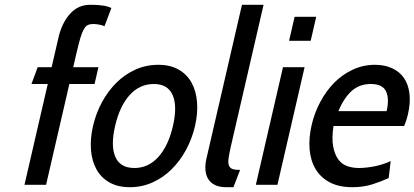

<svg xmlns="http://www.w3.org/2000/svg" viewBox="-20 -770 1727 800"><path d="M269 -420H374L390.1 -490H285.1L299 -550C304.7 -574.7 309.8 -594.8 314.4 -610.5C319.1 -626.2 323.9 -638.5 329 -647.5C334.1 -656.5 339.6 -662.5 345.6 -665.5C351.7 -668.5 359.3 -670 368.7 -670C374.7 -670 381.9 -669.3 390.2 -668C398.6 -666.7 407 -664.3 415.6 -661L444.2 -737C438.6 -739 433.4 -740.8 428.4 -742.5C423.5 -744.2 417.8 -745.5 411.3 -746.5C404.9 -747.5 397.3 -748.3 388.4 -749C379.6 -749.7 368.5 -750 355.2 -750C321.8 -750 293.9 -737.3 271.4 -712C248.9 -686.7 233 -654 223.8 -614L195.1 -490H137.1L111 -420H179L82 0H172Z M521.7 10C555 10 586.4 3.3 615.8 -10C645.2 -23.3 671.6 -41.5 694.9 -64.5C718.2 -87.5 738.3 -114.5 755.1 -145.5C771.9 -176.5 784.4 -209.7 792.6 -245C800.7 -280.3 803.5 -313.5 801 -344.5C798.5 -375.5 790.9 -402.5 778.2 -425.5C765.5 -448.5 747.6 -466.7 724.3 -480C701.1 -493.3 672.8 -500 639.4 -500C605.4 -500 573.7 -493.3 544.3 -480C514.9 -466.7 488.5 -448.5 465.2 -425.5C441.9 -402.5 421.9 -375.5 405 -344.5C388.2 -313.5 375.7 -280.3 367.6 -245C359.4 -209.7 356.6 -176.5 359.1 -145.5C361.6 -114.5 369.2 -87.5 381.9 -64.5C394.6 -41.5 412.6 -23.3 435.8 -10C459.1 3.3 487.7 10 521.7 10ZM621 -420C659.6 -420 685.8 -404.7 699.3 -374C712.9 -343.3 713.3 -300.3 700.6 -245C687.8 -189.7 667.5 -146.7 639.8 -116C612 -85.3 578.8 -70 540.2 -70C500.8 -70 474.4 -85.3 460.8 -116C447.2 -146.7 446.8 -189.7 459.6 -245C472.3 -300.3 492.6 -343.3 520.3 -374C548.1 -404.7 581.6 -420 621 -420Z M952.7 10 980.3 -62C967 -62 956.8 -63.2 949.6 -65.5C942.5 -67.8 937.4 -72.5 934.4 -79.5C931.3 -86.5 930.6 -96.3 932.2 -109C933.8 -121.7 937 -138.7 941.9 -160L1078.2 -750H988.2L839.9 -108C836.5 -93.3 835.2 -78.8 835.9 -64.5C836.6 -50.2 840 -37.5 846.1 -26.5C852.2 -15.5 861.5 -6.7 874 0C886.5 6.7 902.7 10 922.7 10Z M1184.5 -600H1274.5L1297.6 -700H1207.6ZM1046 0H1136L1249.1 -490H1159.1Z M1369.6 -245H1663.6C1667.6 -253.7 1670.8 -262 1673.3 -270C1675.8 -278 1677.9 -285.7 1679.6 -293C1687.2 -325.7 1689.3 -355 1686 -381C1682.6 -407 1674.8 -428.7 1662.5 -446C1650.1 -463.3 1633.7 -476.7 1613.2 -486C1592.7 -495.3 1569.1 -500 1542.4 -500C1509.8 -500 1479.1 -493.3 1450.3 -480C1421.6 -466.7 1395.9 -448.7 1373.3 -426C1350.8 -403.3 1331.3 -376.7 1314.9 -346C1298.5 -315.3 1286.3 -283 1278.5 -249C1270.3 -213.7 1267.5 -180.3 1269.9 -149C1272.3 -117.7 1280.5 -90.2 1294.4 -66.5C1308.2 -42.8 1327.9 -24.2 1353.4 -10.5C1378.9 3.2 1410.7 10 1448.7 10C1479.4 10 1507.5 5.8 1533.1 -2.5C1558.7 -10.8 1580.8 -19.3 1599.5 -28L1607.9 -99C1586.9 -89 1564.4 -81.7 1540.3 -77C1516.2 -72.3 1494.5 -70 1475.2 -70C1457.8 -70 1441.6 -72.7 1426.5 -78C1411.4 -83.3 1398.9 -92.8 1389.1 -106.5C1379.2 -120.2 1372.2 -138.2 1368.1 -160.5C1363.9 -182.8 1364.4 -211 1369.6 -245ZM1525 -420C1557.6 -420 1578.8 -409.8 1588.4 -389.5C1598.1 -369.2 1598.9 -341.7 1590.9 -307H1389.9C1404.9 -343 1423.1 -370.8 1444.7 -390.5C1466.2 -410.2 1493 -420 1525 -420Z"/></svg>

Font: Cabin Condensed
Style: Regular
Weight: 400
Italic angle: -13°
Designer: Pablo Impallari
Foundry: Pablo Impallari. www.impallari.com Igino Marini. www.ikern.com
Version: Version 1.006